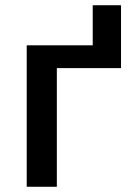

<svg xmlns="http://www.w3.org/2000/svg" viewBox="-20 -713 510 733"><path d="M442 -453V-693H334V-540H82V0H197V-453Z"/></svg>

Font: OpenSansMMV
Style: Semibold
Weight: 600
Designer: Steve Matteson
Foundry: Ascender Corporation
Version: Version 6.000